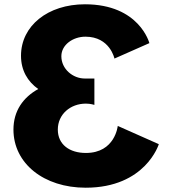

<svg xmlns="http://www.w3.org/2000/svg" viewBox="-20 -860 803 895"><path d="M513.5 -587C513.5 -587 492.6 -689 378.2 -689C319.9 -689 266 -651 266 -598C266 -538 319.9 -494 374.9 -494H420V-371C420 -371 402.4 -377 380.4 -377C307.8 -377 249.5 -327 249.5 -256C249.5 -186 304.5 -147 380.4 -147C516.8 -147 528.9 -273 528.9 -273L720.3 -188C720.3 -188 658.7 15 379.3 15C184.6 15 42.7 -98 42.7 -256C42.7 -343 87.8 -406 158.2 -445C108.7 -480 77.9 -532 77.9 -600C77.9 -740 203.3 -840 376 -840C630.1 -840 676.3 -659 676.3 -659Z"/></svg>

Font: Hussar
Style: BdWide
Weight: 700
Foundry: Cannot Into Space Fonts
Version: Version 2.00